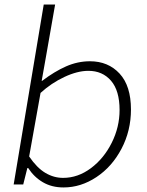

<svg xmlns="http://www.w3.org/2000/svg" viewBox="-20 -810 647 843"><path d="M104 -72H100L82 0H40L172 -790H222L182 -562L163 -455H165Q219 -496 270 -518.5Q321 -541 375 -541Q455 -541 505 -487Q555 -433 555 -329Q555 -236 513.5 -157Q472 -78 403.5 -32.5Q335 13 259 13Q207 13 168 -10Q129 -33 104 -72ZM505 -327Q505 -412 467.5 -455.5Q430 -499 368 -499Q320 -499 262.5 -472Q205 -445 158 -402L108 -123Q142 -73 179 -51Q216 -29 257 -29Q322 -29 379 -71.5Q436 -114 470.5 -183Q505 -252 505 -327Z"/></svg>

Font: Nebula Sans Light
Style: Regular
Weight: 300
Italic angle: -9°
Designer: Paul D. Hunt for Adobe (as Source Sans)
Foundry: Nebula Entertainment & Broadcasting LLC
Version: Version 1.010